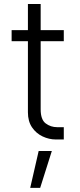

<svg xmlns="http://www.w3.org/2000/svg" viewBox="-20 -696 398 958"><path d="M298.3 -545.5V-490.4H182.9V-150.6Q182.9 -99.1 207.9 -80.3Q233 -61.4 265.3 -61.4H298.3V0H259.6Q224.8 0 192.5 -15.3Q160.2 -30.5 139.7 -60.7Q119.3 -90.9 119.3 -135.3V-490.4H38V-545.5H119.3V-676.1H182.9V-545.5ZM130.7 241.5 172.9 57.5H238.6L180.4 241.5Z"/></svg>

Font: Inter Zeller Light
Style: Regular
Weight: 300
Designer: Rasmus Andersson; Joe Bland
Foundry: zeller
Version: Version 3.015;git-dec3a8cb1